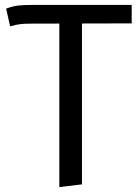

<svg xmlns="http://www.w3.org/2000/svg" viewBox="-20 -547 559 780"><path d="M221 -484H313V202L221 213ZM21 -440 5 -512Q32 -522 53.5 -524.5Q75 -527 112 -527H515V-452L110 -451Q78 -451 62 -449Q46 -447 21 -440Z"/></svg>

Font: Fira Sans Variable
Style: Regular
Weight: 400
Designer: Carrois Corporate & Edenspiekermann AG
Foundry: Carrois Corporate GbR & Edenspiekermann AG
Version: Version 4.202